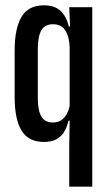

<svg xmlns="http://www.w3.org/2000/svg" viewBox="-20 -526 410 721"><path d="M145 7Q86.5 7 60.8 -35.8Q35 -78.5 35 -161.5V-336Q35 -419.5 60.8 -462.8Q86.5 -506 145 -506Q174 -506 192.5 -495.8Q211 -485.5 222 -467.5Q233 -449.5 238.5 -426.5H260.5L241.5 -348.5Q240.5 -375.5 233.5 -395Q226.5 -414.5 213.2 -424.8Q200 -435 179 -435Q148.5 -435 135.2 -411.8Q122 -388.5 122 -342.5V-156.5Q122 -112 135 -89Q148 -66 179 -66Q197 -66 209.8 -74.5Q222.5 -83 230.8 -98.2Q239 -113.5 242.5 -132.5L255.5 -72.5H237Q232 -49.5 221.2 -31.5Q210.5 -13.5 192 -3.2Q173.5 7 145 7ZM240 175V23.5L242 -94L241.5 -109V-388.5L244.5 -391L240 -499H326.5V175Z"/></svg>

Font: Anek Latin Condensed Medium
Style: Regular
Weight: 500
Width: 3
Designer: Yesha Goshar
Foundry: Ek Type
Version: Version 1.003